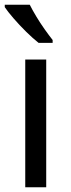

<svg xmlns="http://www.w3.org/2000/svg" viewBox="-21 -786 299 806"><path d="M173 0H85V-536H173ZM104 -766Q115 -744 131.5 -716.5Q148 -689 166.5 -663Q185 -637 200 -618V-606H141Q118 -624 89 -652.5Q60 -681 35.5 -709.5Q11 -738 -1 -756V-766Z"/></svg>

Font: Noto Sans Sharada
Style: Regular
Weight: 400
Designer: Monotype Design Team
Foundry: Monotype Imaging Inc.
Version: Version 2.006; ttfautohint (v1.8.4.7-5d5b)